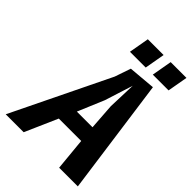

<svg xmlns="http://www.w3.org/2000/svg" viewBox="-269 -1069 1188 1188"><g transform="rotate(45 325.0 -475.0)"><path d="M10 0 322 -642 358 -747 535.5 -762.5 641 0H477.5L457 -213.5H261L167 0ZM441 -680.5 382 -495 309.5 -323H446.5L434.5 -495ZM303.5 -950H441.5L418 -817H280ZM503.5 -950H641.5L618 -817H480Z"/></g></svg>

Font: B612
Style: Bold Italic
Weight: 700
Italic angle: -10°
Designer: Nicolas Chauveau, Thomas Paillot, Jonathan Favre-Lamarine, Jean-Luc Vinot
Foundry: AIRBUS
Version: Version 1.008